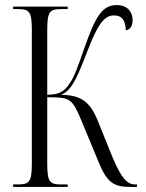

<svg xmlns="http://www.w3.org/2000/svg" viewBox="-20 -740 577 760"><path d="M32 0H248V-10H222C176 -10 167 -20 167 -95V-355C256 -355 265 -351 300 -268L371 -97C406 -11 435 0 502 0H522V-10H514C483 -10 460 -36 426 -116L365 -267C334 -340 299 -363 221 -365C268 -380 293 -455 325 -535C367 -646 394 -679 431 -679C461 -679 476 -663 478 -620C494 -622 505 -636 505 -660C505 -692 485 -720 442 -720C382 -720 356 -668 315 -553C290 -480 272 -432 259 -415C239 -385 224 -365 167 -365V-622C167 -694 177 -704 222 -704H248V-714H32V-704H51C96 -704 106 -694 106 -622V-93C106 -20 96 -10 51 -10H32Z"/></svg>

Font: Noto Serif Display ExtraCondensed Light
Style: Regular
Weight: 300
Width: 2
Designer: Monotype Design Team
Foundry: Monotype Imaging Inc.
Version: Version 2.009